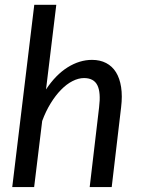

<svg xmlns="http://www.w3.org/2000/svg" viewBox="-20 -756 570 776"><path d="M29.5 0 118.5 -736.5H207.5L166 -394.5Q205 -453.5 253.2 -483.8Q301.5 -514 352 -514Q384.5 -514 409 -501.2Q433.5 -488.5 448.8 -464Q464 -439.5 469.5 -403.8Q475 -368 469.5 -322.5L431.5 0H342.5L380.5 -322.5Q388 -382.5 373.5 -411.5Q359 -440.5 319.5 -440.5Q297 -440.5 273 -428.2Q249 -416 226.8 -393.2Q204.5 -370.5 184.8 -338.5Q165 -306.5 150.5 -267L118 0Z"/></svg>

Font: Lato
Style: Italic
Weight: 400
Italic angle: -7°
Designer: Lukasz Dziedzic
Foundry: tyPoland Lukasz Dziedzic
Version: Version 2.007; 2014-02-27